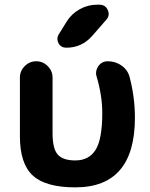

<svg xmlns="http://www.w3.org/2000/svg" viewBox="-20 -806 637 815"><path d="M402.3 -786.1Q426.8 -786.1 437.5 -763.7Q441.4 -754.9 441.4 -747.1Q441.4 -733.4 431.6 -722.7L371.1 -653.3Q327.1 -603.5 261.7 -603.5Q239.3 -603.5 228.5 -622.1Q223.6 -631.8 223.6 -640.6Q223.6 -650.4 229.5 -660.2L262.7 -713.9Q283.2 -747.1 317.9 -766.6Q352.5 -786.1 391.6 -786.1ZM552.7 -306.6Q552.7 -10.7 299.8 -10.7Q173.8 -10.7 119.1 -61Q64.5 -111.3 64.5 -227.5V-476.6Q64.5 -504.9 85 -525.4Q105.5 -545.9 133.8 -545.9Q162.1 -545.9 182.6 -525.4Q203.1 -504.9 203.1 -476.6V-241.2Q203.1 -174.8 225.1 -149.9Q247.1 -125 299.8 -125Q357.4 -125 385.7 -169.9Q414.1 -214.8 414.1 -326.2Q414.1 -399.4 390.6 -479.5Q387.7 -487.3 387.7 -495.1Q387.7 -510.7 397.5 -525.4Q412.1 -545.9 437.5 -545.9Q470.7 -545.9 496.6 -527.3Q522.5 -508.8 530.3 -478.5Q552.7 -392.6 552.7 -306.6Z"/></svg>

Font: Gen Jyuu GothicX Bold
Style: Bold
Weight: 700
Designer: Ryoko NISHIZUKA (kana &amp; ideographs); Paul D. Hunt (Latin, Greek &amp; Cyrillic); Wenlong ZHANG (bopomofo); Sandoll C
Version: Version 1.058.20140828